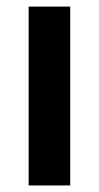

<svg xmlns="http://www.w3.org/2000/svg" viewBox="-20 -566 302 586"><path d="M67.4 0V-545.9H194.3V0Z"/></svg>

Font: Inter SemiBold
Style: Regular
Weight: 600
Designer: Rasmus Andersson
Foundry: rsms
Version: Version 4.001;git-9221beed3